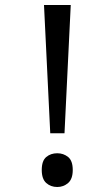

<svg xmlns="http://www.w3.org/2000/svg" viewBox="-20 -734 423 768"><path d="M181 -201 156 -714H263L238 -201ZM147 -54Q147 -91 165 -106Q183 -121 209 -121Q234 -121 252.5 -106Q271 -91 271 -54Q271 -18 252.5 -2Q234 14 209 14Q183 14 165 -2Q147 -18 147 -54Z"/></svg>

Font: ukorean85
Style: Book
Weight: 400
Designer: Jelle Bosma - Monotype Design Team
Foundry: Monotype Imaging Inc.
Version: Version 2.003